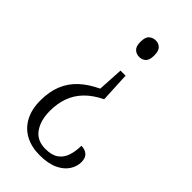

<svg xmlns="http://www.w3.org/2000/svg" viewBox="-227 -604 858 858"><g transform="rotate(45 201.5 -175.0)"><path d="M231 -333 238 -191Q189 -167 159.5 -136Q130 -105 116.5 -67Q103 -29 103 17Q103 77 129.5 114.5Q156 152 209 152Q249 152 271.5 136Q294 120 303.5 91.5Q313 63 313 28Q336 28 350.5 40.5Q365 53 365 80Q365 107 348.5 132.5Q332 158 298 174Q264 190 210 190Q159 190 120.5 169.5Q82 149 61 109.5Q40 70 40 15Q40 -41 57 -83Q74 -125 107.5 -156.5Q141 -188 192 -212L199 -333ZM216 -540Q233 -540 245.5 -528.5Q258 -517 258 -487Q258 -458 245.5 -446.5Q233 -435 216 -435Q197 -435 184 -446.5Q171 -458 171 -487Q171 -517 184 -528.5Q197 -540 216 -540Z"/></g></svg>

Font: Noto Serif Khmer Condensed Light
Style: Regular
Weight: 300
Width: 3
Designer: Danh Hong and the Monotype Design Team
Foundry: Monotype Imaging Inc.
Version: Version 2.004